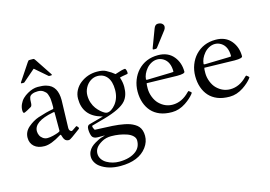

<svg xmlns="http://www.w3.org/2000/svg" viewBox="-113 -843 1917 1364"><g transform="rotate(-15 845.5 -161.0)"><path d="M95.9 -456.1Q86.9 -456.1 86.9 -458.9Q86.9 -461.7 91.8 -469L170.9 -587.9Q177.7 -598.4 180.3 -600.2Q182.9 -602.1 190.9 -602.1H211.9Q219.2 -602.1 221.7 -600.2Q224.1 -598.4 231 -587.9L309.8 -469Q314.9 -461.2 314.9 -458.6Q314.9 -456.1 305.9 -456.1H293.9Q291.5 -456.1 288.5 -458.9Q285.4 -461.7 283.9 -462.9L202.9 -533Q201.9 -533.9 200.9 -533.9Q200 -533.9 199 -533L117.9 -462.9Q111.1 -456.1 107.9 -456.1ZM335 -268.1 329.1 -64Q329.1 -44.9 342.8 -38.3Q345.5 -37.1 348.6 -37.1Q351.8 -37.1 369.3 -49.6Q386.7 -62 388.7 -62Q390.6 -62 396.9 -54.3Q403.1 -46.6 403.1 -43.8Q403.1 -41 396.4 -35.9Q389.6 -30.8 374.6 -19.8Q359.6 -8.8 339.8 5.6Q320.1 20 311.3 20Q302.5 20 296.3 17.6Q290 15.1 286.4 11.8Q282.7 8.5 279.4 2.9Q276.1 -2.7 274.7 -6.6Q273.2 -10.5 271.1 -17.1Q269 -23.7 267.6 -27.8Q265.4 -34.4 257.1 -29.1Q182.9 17.1 134.5 17.1Q86.2 17.1 59.1 -7Q32 -31 32 -71Q32 -116 69.1 -147.5Q106 -178.7 144.5 -191.9Q206.1 -212.6 259 -221.9Q263.9 -222.9 263.9 -237.5Q263.9 -252.2 263.7 -261.7Q263.4 -271.2 262.5 -286.3Q261.5 -301.3 259.2 -309.9Q256.8 -318.6 253.1 -330Q249.3 -341.3 242.9 -347.8Q236.6 -354.2 228 -360.4Q212.2 -372.1 187.6 -372.1Q163.1 -372.1 146.4 -365.1Q129.6 -358.2 124.9 -345.3Q120.1 -332.5 120.1 -308.1Q120.1 -283.7 110.5 -277.1Q100.8 -270.5 79.8 -259.8Q58.8 -249 54.9 -249Q45.9 -249 45.9 -270.6Q45.9 -292.2 55.7 -314.1Q65.4 -335.9 81.5 -351.7Q97.7 -367.4 117.9 -378.9Q158.2 -402.1 194.7 -402.1Q231.2 -402.1 254.4 -395.8Q277.6 -389.4 292.7 -378.1Q307.9 -366.7 317.4 -349.6Q335 -318.4 335 -268.1ZM107.9 -99.1Q107.9 -83 114.9 -68.2Q121.8 -53.5 136.4 -43.2Q150.9 -33 169.3 -33Q187.7 -33 210.4 -38.6Q263.9 -51.8 263.9 -61V-191.9Q263.9 -200 261.6 -200Q259.3 -200 250.5 -198.2Q107.9 -170.4 107.9 -99.1Z M489.3 86.7Q520.3 67.9 543.2 61.5Q566.2 55.2 566.4 54.7Q566.7 54.2 564.7 54.2L552 54H515.9Q482.7 54 472.9 33Q463.9 10.5 463.9 -18.3Q463.9 -47.1 483.9 -51Q587.9 -78.4 587.9 -79.3Q587.9 -80.3 578.9 -82Q450 -118.7 450 -246.1Q450 -278.8 465.2 -307.6Q480.5 -336.4 505.6 -356Q559.6 -397.9 628.9 -397.9Q670.9 -397.9 694.5 -385.3Q718 -372.6 728.8 -365Q739.5 -357.4 745.7 -352.2Q752 -346.9 752.9 -346.9Q753.9 -346.9 766.1 -351.1Q803 -364.3 825.9 -366Q830.8 -366 834.4 -355.2Q837.9 -344.5 837.9 -335.2Q837.9 -325.9 832 -325.9Q822.3 -325 799.6 -320.4Q776.9 -315.9 776.9 -314.7Q776.9 -313.5 779.8 -304Q789.1 -275.4 789.1 -243.4Q789.1 -211.4 781.1 -186.5Q773.2 -161.6 757.3 -143.1Q718 -97.4 594.7 -62.5Q577.9 -57.9 546.5 -49.2Q515.1 -40.5 499 -35.9Q496.8 -35.9 496.8 -30.6Q496.8 -25.4 499.5 -18.8Q505.9 -2.9 509 -2.9Q537.6 -1.2 574.7 0Q611.8 1.2 636.8 2.9Q661.9 4.6 681.4 7Q700.9 9.3 723 13.7Q745.1 18.1 761.6 24Q778.1 30 793.9 39.4Q809.8 48.8 819.8 60.5Q842 86.7 842 130.9Q842 175 813.5 213.6Q754.4 293 618.9 293Q531.2 293 473.1 251.2Q454.1 237.5 442.5 217.3Q430.9 197 430.9 175.8Q430.9 154.5 439.1 137.7Q447.3 120.8 459.7 108.9Q472.2 96.9 489.3 86.7ZM527.6 237.3Q569.3 261 617.9 261Q698.2 261 744.1 224.6Q779.1 196.5 779.1 147.9Q779.1 128.7 762.9 113.3Q746.8 97.9 720.9 89.1Q667.7 71 607.9 71Q568.8 71 538.3 88.5Q507.8 106 494.9 124.8Q481.9 143.6 481.9 166Q481.9 188.5 494.6 207.2Q507.3 225.8 527.6 237.3ZM578.6 -123.8Q608.2 -97.9 624.1 -97.9Q640.1 -97.9 656.5 -108.4Q672.9 -118.9 687.5 -137.2Q720.9 -179.4 720.9 -240.6Q720.9 -301.8 694.8 -334.4Q668.7 -366.9 624 -366.9Q596.9 -366.9 573 -351.4Q549.1 -335.9 534.5 -308.8Q520 -281.7 520 -252.1Q520 -222.4 528.8 -197.1Q537.6 -171.9 550.7 -154.4Q563.7 -137 578.6 -123.8Z M1060.8 -446Q1053.7 -446 1053.7 -450.1Q1053.7 -454.1 1055.7 -458L1104.7 -587.9Q1114.5 -615 1134.9 -615Q1155.3 -615 1166 -605.5Q1176.8 -595.9 1176.8 -583.9Q1176.8 -571.8 1168.7 -560.1L1086.7 -452.9Q1081.5 -446 1076.7 -446ZM1172.9 -221.9 949.7 -227.1Q946.8 -219.7 946.8 -188.2Q946.8 -156.7 959 -125.5Q971.2 -94.2 991.2 -74.2Q1033.9 -32 1089.8 -32Q1158 -32 1213.9 -90.3Q1220.5 -96.9 1222.2 -96.9Q1223.9 -96.9 1232.8 -89.2Q1241.7 -81.5 1241.7 -79.6Q1241.7 -77.6 1233.8 -67.5Q1225.8 -57.4 1209.8 -42.8Q1193.8 -28.3 1173.3 -14.6Q1124 18.1 1072.1 18.1Q1020.3 18.1 983.2 3.1Q946 -12 921.8 -38.9Q897.5 -65.9 884.6 -103.1Q871.8 -140.4 871.8 -185.1Q871.8 -229.7 887 -269Q902.1 -308.3 928.7 -336.9Q986.6 -398.9 1077.6 -398.9Q1151.6 -398.9 1191.9 -349.6Q1229.7 -303.2 1229.7 -237.1Q1229.7 -221.9 1172.9 -221.9ZM1132.3 -254.4Q1154.8 -254.4 1154.8 -258.1Q1154.8 -329.8 1110.4 -357.7Q1088.9 -371.1 1065.8 -371.1Q1042.7 -371.1 1021.6 -359.9Q1000.5 -348.6 985.8 -331.3Q954.6 -293.9 951.7 -254.9Q951.7 -250 960.7 -250Z M1596.7 -221.9 1373.5 -227.1Q1370.6 -219.7 1370.6 -188.2Q1370.6 -156.7 1382.8 -125.5Q1395 -94.2 1415 -74.2Q1457.8 -32 1513.7 -32Q1581.8 -32 1637.7 -90.3Q1644.3 -96.9 1646 -96.9Q1647.7 -96.9 1656.6 -89.2Q1665.5 -81.5 1665.5 -79.6Q1665.5 -77.6 1657.6 -67.5Q1649.7 -57.4 1633.7 -42.8Q1617.7 -28.3 1597.2 -14.6Q1547.9 18.1 1496 18.1Q1444.1 18.1 1407 3.1Q1369.9 -12 1345.6 -38.9Q1321.3 -65.9 1308.5 -103.1Q1295.7 -140.4 1295.7 -185.1Q1295.7 -229.7 1310.8 -269Q1325.9 -308.3 1352.5 -336.9Q1410.4 -398.9 1501.5 -398.9Q1575.4 -398.9 1615.7 -349.6Q1653.6 -303.2 1653.6 -237.1Q1653.6 -221.9 1596.7 -221.9ZM1556.2 -254.4Q1578.6 -254.4 1578.6 -258.1Q1578.6 -329.8 1534.2 -357.7Q1512.7 -371.1 1489.6 -371.1Q1466.6 -371.1 1445.4 -359.9Q1424.3 -348.6 1409.7 -331.3Q1378.4 -293.9 1375.5 -254.9Q1375.5 -250 1384.5 -250Z"/></g></svg>

Font: Fanwood Text
Style: Regular
Weight: 400
Version: Version 1.1001